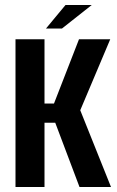

<svg xmlns="http://www.w3.org/2000/svg" viewBox="-20 -748 467 768"><path d="M42 0V-591H158V-334H196L296 -591H421L301 -307L424 0H298L201 -257H158V0ZM164 -634 242 -728H347L228 -634Z"/></svg>

Font: Alumni Sans
Style: Bold
Weight: 700
Designer: Robert E. Leuschke
Foundry: Robert E. Leuschke
Version: Version 1.018